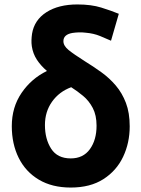

<svg xmlns="http://www.w3.org/2000/svg" viewBox="-20 -813 635 863"><path d="M300 -421Q327 -404 353.5 -382Q380 -360 397 -327.5Q414 -295 414 -248Q414 -184 384 -142.5Q354 -101 298 -101Q238 -101 210 -144.5Q182 -188 182 -251Q182 -311 214 -356Q246 -401 300 -421ZM191 -494Q121 -460 77 -395.5Q33 -331 33 -246Q33 -166 64 -103.5Q95 -41 154.5 -5.5Q214 30 298 30Q386 30 445 -8Q504 -46 533.5 -108.5Q563 -171 563 -245Q563 -306 546 -350.5Q529 -395 500.5 -428.5Q472 -462 436 -488Q400 -514 361 -538Q312 -569 288.5 -588Q265 -607 265 -628Q265 -658 306 -665Q320 -667 334.5 -667.5Q349 -668 365 -666Q401 -663 430 -651Q459 -639 479 -630L514 -751Q480 -765 435 -779Q390 -793 328 -793Q243 -793 188.5 -758Q134 -723 124 -661Q122 -647 121.5 -633Q121 -619 123 -605Q128 -572 145.5 -545Q163 -518 191 -494Z"/></svg>

Font: Repo Bold
Style: Bold
Weight: 700
Designer: Stefan Peev
Foundry: Context Ltd
Version: Version 1.502